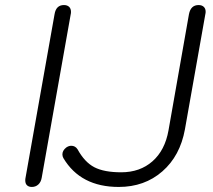

<svg xmlns="http://www.w3.org/2000/svg" viewBox="-20 -730 842 760"><path d="M80 -16Q80 -22 81 -26L196 -674Q202 -710 233 -710Q246 -710 253.5 -703Q261 -696 261 -683Q261 -677 260 -674L145 -26Q142 -9 131.5 0.5Q121 10 106 10Q94 10 87 3.5Q80 -3 80 -16ZM231 -104Q227 -111 227 -119Q227 -134 242 -146Q252 -153 262 -153Q278 -153 287 -139Q315 -88 353.5 -68Q392 -48 460 -48Q534 -48 583.5 -91.5Q633 -135 647 -214L728 -674Q735 -710 766 -710Q779 -710 786.5 -703Q794 -696 794 -684Q794 -678 793 -675L712 -218Q693 -113 622.5 -51.5Q552 10 450 10Q299 10 231 -104Z"/></svg>

Font: Kodchasan Light
Style: Italic
Weight: 300
Italic angle: -10°
Version: Version 1.000; ttfautohint (v1.6)